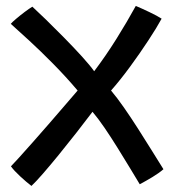

<svg xmlns="http://www.w3.org/2000/svg" viewBox="-20 -598 611 632"><path d="M83.5 14Q67 1.5 46.5 -17.5Q26 -36.5 16 -50.5Q23.5 -58 42.5 -79Q61.5 -100 87 -128.8Q112.5 -157.5 140 -189.2Q167.5 -221 192.5 -250Q217.5 -279 235.5 -300Q196.5 -346 155 -388Q113.5 -430 76.8 -463.8Q40 -497.5 15.5 -519.5Q20 -525 33.2 -536.2Q46.5 -547.5 61.5 -558.8Q76.5 -570 86.5 -576Q103.5 -560.5 131.8 -533Q160 -505.5 191.5 -473.5Q223 -441.5 249.8 -412Q276.5 -382.5 290 -363.5Q328.5 -414.5 363.5 -470.5Q398.5 -526.5 427 -578.5Q446 -570.5 471.8 -558.2Q497.5 -546 512 -536.5Q496 -507 468.2 -464.8Q440.5 -422.5 408.2 -378.5Q376 -334.5 345.5 -300Q365 -277 388 -244Q411 -211 434.5 -174.2Q458 -137.5 479.5 -102.8Q501 -68 518 -41Q504.5 -29 481.8 -15.2Q459 -1.5 440 8.5Q428 -11.5 408.8 -43.2Q389.5 -75 367.5 -110.5Q345.5 -146 323.8 -177.8Q302 -209.5 284.5 -230Q260 -197.5 231 -160.5Q202 -123.5 173.5 -88.5Q145 -53.5 121.2 -26.2Q97.5 1 83.5 14Z"/></svg>

Font: Grandstander
Style: Regular
Weight: 400
Designer: Tyler Finck
Foundry: Etcetera Type Co
Version: Version 1.200; ttfautohint (v1.8.3)